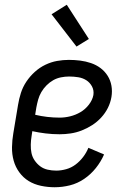

<svg xmlns="http://www.w3.org/2000/svg" viewBox="-20 -780 540 808"><path d="M210 8Q181 8 152.5 2Q124 -4 101 -18Q78 -32 61.5 -54.5Q45 -77 37.5 -104Q30 -131 30.5 -160.5Q31 -190 36 -219L56 -339Q60 -364 68 -389Q76 -414 91 -436.5Q106 -459 126.5 -477.5Q147 -496 171 -507.5Q195 -519 220 -523.5Q245 -528 270 -528Q294 -528 317.5 -525Q341 -522 363 -514.5Q385 -507 403 -493.5Q421 -480 433 -461Q445 -442 449 -419Q453 -396 449 -372Q445 -348 434 -326Q423 -304 406 -285.5Q389 -267 368 -253.5Q347 -240 324 -231Q301 -222 277.5 -218.5Q254 -215 231 -215Q201 -215 172 -218.5Q143 -222 116 -228L113 -208Q110 -190 109.5 -171.5Q109 -153 112.5 -136Q116 -119 126 -104.5Q136 -90 149.5 -80Q163 -70 180.5 -66Q198 -62 217 -62Q237 -62 258.5 -68Q280 -74 298 -87.5Q316 -101 330 -119.5Q344 -138 352 -158L418 -130Q405 -100 383.5 -73Q362 -46 334 -27Q306 -8 274 0Q242 8 210 8ZM231 -285Q253 -285 275.5 -290.5Q298 -296 318.5 -308Q339 -320 354 -339.5Q369 -359 373 -380Q376 -400 367 -416.5Q358 -433 343 -442.5Q328 -452 309 -455Q290 -458 271 -458Q254 -458 236.5 -454.5Q219 -451 204 -442.5Q189 -434 176 -421Q163 -408 154 -392.5Q145 -377 140.5 -360.5Q136 -344 133 -328L128 -297Q153 -291 179 -288Q205 -285 231 -285ZM302 -584 197 -720 261 -760 354 -616Z"/></svg>

Font: Iosevka Fixed
Style: Italic
Weight: 400
Italic angle: -9°
Monospace: yes
Designer: Belleve Invis
Foundry: Belleve Invis
Version: Version 33.2.4